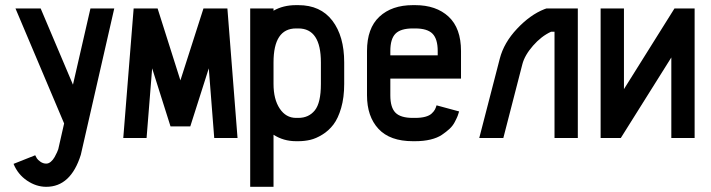

<svg xmlns="http://www.w3.org/2000/svg" viewBox="-20 -532 2741 740"><path d="M420.4 -499.5 291.5 64.5Q252.9 188 158.2 188Q119.6 188 84.2 164.1Q48.8 140.1 32.2 99.6L115.7 66.4Q118.2 72.3 122.1 78.4Q126 84.5 136.2 91.6Q146.5 98.6 158.2 98.6Q167.5 98.6 176 91.3Q184.6 84 190.7 73Q196.8 62 199.7 55.2Q202.6 48.3 204.6 43L227.1 -56.2L39.6 -499.5H136.7L261.2 -205.6L328.6 -499.5Z M455.1 0 495.1 -499.5H587.4L675.3 -222.2L764.2 -499.5H856.4L895.5 0H805.7L784.7 -268.6L713.4 -44.9H637.2L566.4 -268.6L544.9 0Z M1034.2 188H944.3V-208.5V-291.5V-499.5H1034.2V-490.7Q1071.3 -512.2 1121.1 -512.2H1129.9Q1215.3 -512.2 1261 -452.4Q1306.6 -392.6 1306.6 -291.5V-208.5Q1306.6 -156.2 1294.9 -116Q1283.2 -75.7 1265.1 -52Q1247.1 -28.3 1222.4 -13.2Q1197.8 2 1175.5 7.1Q1153.3 12.2 1129.9 12.2H1121.1Q1072.8 12.2 1034.2 -12.7ZM1034.2 -208.5Q1034.2 -149.4 1058.1 -113.5Q1082 -77.6 1121.1 -77.6H1129.9Q1169.9 -77.6 1193.4 -106.7Q1216.8 -135.7 1216.8 -208.5V-291.5Q1216.8 -422.4 1129.9 -422.4H1121.1Q1034.2 -422.4 1034.2 -291.5Z M1667 -318.8V-335.4Q1667 -381.8 1647 -402.1Q1627 -422.4 1580.1 -422.4H1571.3Q1524.4 -422.4 1504.4 -402.3Q1484.4 -382.3 1484.4 -335.4V-318.8ZM1484.4 -229V-164.6Q1484.4 -117.7 1504.2 -97.7Q1523.9 -77.6 1571.3 -77.6H1580.1Q1603 -77.6 1619.1 -82Q1635.3 -86.4 1643.8 -94.5Q1652.3 -102.5 1656 -109.4Q1659.7 -116.2 1662.6 -126L1749.5 -102.5Q1747.1 -93.3 1743.9 -85.2Q1740.7 -77.1 1732.9 -62Q1725.1 -46.9 1712.6 -35.4Q1700.2 -23.9 1682.9 -12.2Q1665.5 -0.5 1638.9 5.9Q1612.3 12.2 1580.1 12.2H1571.3Q1482.9 12.2 1438.7 -35.4Q1394.5 -83 1394.5 -164.6V-335.4Q1394.5 -423.3 1442.4 -467.8Q1490.2 -512.2 1571.3 -512.2H1580.1Q1661.1 -512.2 1709 -467.8Q1756.8 -423.3 1756.8 -335.4V-229Z M1906.2 -305.7Q1921.9 -367.2 1972.7 -421.1Q2023.4 -475.1 2078.1 -496.6L2086.4 -499.5H2207V0H2117.2V-409.7H2104Q2066.4 -392.6 2034.2 -355.7Q2002 -318.8 1993.2 -284.2L1919.9 0H1827.1Z M2294.9 0V-499.5H2384.8V-188.5L2579.6 -499.5H2657.2V0H2567.4V-310.5L2372.6 0Z"/></svg>

Font: Anka/Coder Narrow
Style: Bold
Weight: 700
Width: 3
Monospace: yes
Version: Version 001.100